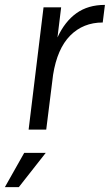

<svg xmlns="http://www.w3.org/2000/svg" viewBox="-58 -530 449 785"><path d="M59 0 120 -500H192L177 -377Q207 -442 254.5 -476Q302 -510 371 -510L362 -438Q282 -438 229 -384.5Q176 -331 159 -224L131 0ZM41 95H129L19 235H-38Z"/></svg>

Font: Haskoy
Style: Italic
Weight: 400
Designer: Ertekin Erdin
Foundry: Ertekin Erdin
Version: Version 2.000; ttfautohint (v1.8.4.7-5d5b)